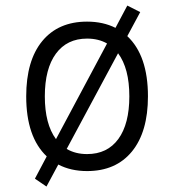

<svg xmlns="http://www.w3.org/2000/svg" viewBox="-20 -605 626 690"><path d="M147 65.4 105.5 37.1 147.9 -43Q74.2 -112.8 74.2 -258.8Q74.2 -387.2 131.8 -457.3Q189.5 -527.3 293 -527.3Q350.6 -527.3 395 -504.9L437.5 -585L483.9 -561.5L437.5 -475.1Q511.7 -405.3 511.7 -258.8Q511.7 -130.9 454.1 -60.5Q396.5 9.8 293 9.8Q234.4 9.8 189.5 -13.7ZM293 -51.3Q365.7 -51.3 405.3 -105.5Q444.8 -159.7 444.8 -258.8Q444.8 -359.4 404.3 -413.6L219.7 -69.8Q251 -51.3 293 -51.3ZM181.2 -105 364.7 -448.7Q334 -466.3 293 -466.3Q220.7 -466.3 180.9 -412.1Q141.1 -357.9 141.1 -258.8Q141.1 -159.2 181.2 -105Z"/></svg>

Font: Cascadia Code NF Light
Style: Regular
Weight: 300
Monospace: yes
Designer: Aaron Bell
Foundry: Saja Typeworks
Version: Version 2404.023; ttfautohint (v1.8.4)